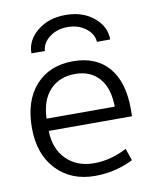

<svg xmlns="http://www.w3.org/2000/svg" viewBox="-85 -812 720 888"><g transform="rotate(-10 275.5 -368.5)"><path d="M161.1 -599.6H97.7Q97.7 -660.2 150.4 -703.6Q203.1 -747.1 283.2 -747.1Q363.3 -747.1 415.5 -704.1Q467.8 -661.1 467.8 -599.6H405.3Q403.3 -636.7 368.2 -663.6Q333 -690.4 283.2 -690.4Q233.4 -690.4 198.2 -663.6Q163.1 -636.7 161.1 -599.6ZM114.3 -290H434.6Q433.6 -377 392.6 -423.8Q351.6 -470.7 280.3 -470.7Q205.1 -470.7 161.1 -423.3Q117.2 -376 114.3 -290ZM114.3 -232.4Q116.2 -147.5 166 -98.1Q215.8 -48.8 295.9 -48.8Q374 -48.8 450.2 -88.9L469.7 -32.2Q385.7 9.8 290 9.8Q177.7 9.8 108.9 -63Q40 -135.7 40 -259.8Q40 -385.7 104.5 -458Q168.9 -530.3 280.3 -530.3Q388.7 -530.3 447.3 -461.9Q505.9 -393.6 505.9 -264.6Q505.9 -241.2 504.9 -232.4Z"/></g></svg>

Font: Mgen+ 1c regular
Style: Regular
Weight: 400
Designer: [Source Han Sans]
Ryoko NISHIZUKA  (kana & ideographs); Paul D. Hunt (Latin, Greek & Cyrillic); Wenlong ZHANG  (bopomofo
Version: Version 1.059.20150602